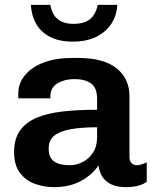

<svg xmlns="http://www.w3.org/2000/svg" viewBox="-20 -759 648 789"><path d="M202 10Q161 10 123.5 -3.5Q86 -17 62 -48.5Q38 -80 38 -134Q38 -189 62.5 -223Q87 -257 131.5 -275.5Q176 -294 238.5 -301Q301 -308 379 -308V-353Q379 -397 355 -415.5Q331 -434 285 -434Q246 -434 216.5 -416.5Q187 -399 187 -363V-355H56Q55 -358 55 -363.5Q55 -369 55 -373Q55 -417 83 -450.5Q111 -484 161 -502.5Q211 -521 277 -521H298Q406 -521 459 -478.5Q512 -436 512 -364V-115Q512 -96 521.5 -88Q531 -80 542 -80Q551 -80 562 -83.5Q573 -87 583 -92V-12Q570 -2 548.5 4Q527 10 497 10Q461 10 437 -1.5Q413 -13 400.5 -33Q388 -53 385 -79Q357 -39 311 -14.5Q265 10 202 10ZM266 -80Q294 -80 319.5 -93Q345 -106 362 -131.5Q379 -157 379 -195V-236Q315 -236 270.5 -228Q226 -220 203 -201.5Q180 -183 180 -148Q180 -111 202.5 -95.5Q225 -80 266 -80ZM279 -588Q222 -588 184.5 -608Q147 -628 128 -662Q109 -696 107 -739H187Q194 -699 217.5 -680Q241 -661 282 -661Q326 -661 349.5 -680Q373 -699 382 -739H462Q460 -696 438 -662Q416 -628 376 -608Q336 -588 279 -588Z"/></svg>

Font: Chivo Medium SemiBold
Style: Regular
Weight: 600
Version: Version 2.002